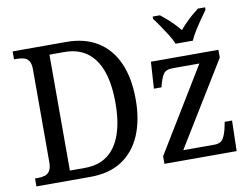

<svg xmlns="http://www.w3.org/2000/svg" viewBox="-81 -883 1309 1000"><g transform="rotate(-10 573.5 -383.0)"><path d="M34 0V-42H50Q70 -42 86.5 -47Q103 -52 112.5 -67.5Q122 -83 122 -113V-604Q122 -634 112 -648.5Q102 -663 85.5 -667.5Q69 -672 48 -672H34V-714H319Q414 -714 482 -672.5Q550 -631 586 -551Q622 -471 622 -357Q622 -248 588 -168Q554 -88 487 -44Q420 0 319 0ZM298 -51Q371 -51 418.5 -86Q466 -121 490.5 -189.5Q515 -258 515 -357Q515 -457 491 -525Q467 -593 419 -628.5Q371 -664 299 -664H220V-51ZM711 0V-40L981 -483H841Q803 -483 790 -462.5Q777 -442 767 -403L765 -395H725L734 -536H1091V-495L820 -53H985Q1019 -53 1032.5 -76.5Q1046 -100 1053 -136L1058 -161H1097L1093 0ZM877 -606Q868 -629 851 -655.5Q834 -682 816.5 -708Q799 -734 784 -753V-766H822Q839 -753 857 -737Q875 -721 891.5 -704Q908 -687 922 -670Q936 -687 952.5 -704Q969 -721 987.5 -737Q1006 -753 1023 -766H1061V-753Q1047 -734 1029 -708Q1011 -682 994.5 -655.5Q978 -629 968 -606Z"/></g></svg>

Font: Noto Serif SemiCondensed
Style: Regular
Weight: 400
Width: 4
Designer: Monotype Design Team
Foundry: Monotype Imaging Inc.
Version: Version 2.013